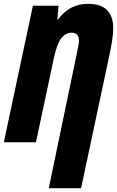

<svg xmlns="http://www.w3.org/2000/svg" viewBox="-26 -744 612 1004"><path d="M229 240H398L543 -441Q554 -491 560 -529.5Q566 -568 566 -596Q566 -724 434 -724Q336 -724 276 -640H274L280 -714H146L-6 0H162L256 -442Q272 -515 294.5 -544Q317 -573 348 -573Q387 -573 387 -531Q387 -518 382.5 -498Q378 -478 374 -456Z"/></svg>

Font: Noto Sans Display Condensed Black
Style: Italic
Weight: 900
Width: 3
Italic angle: -192°
Designer: Monotype Design Team
Foundry: Monotype Imaging Inc.
Version: Version 1.900